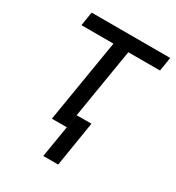

<svg xmlns="http://www.w3.org/2000/svg" viewBox="-174 -653 860 938"><g transform="rotate(30 255.5 -183.5)"><path d="M54.7 -467.8 67.4 -545.9H510.7L498 -467.8H319.3L242.2 0H158.2L235.4 -467.8ZM337.9 -75.2 296.9 178.7H212.9L254.9 -75.2Z"/></g></svg>

Font: Inter Tight
Style: Italic
Weight: 400
Italic angle: -9.39999°
Designer: Rasmus Andersson
Foundry: rsms
Version: Version 3.002